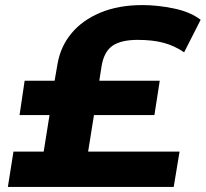

<svg xmlns="http://www.w3.org/2000/svg" viewBox="-20 -736 810 756"><path d="M11 0 33 -139H152L175 -283H57L77 -418H195L207 -487Q219 -554 262 -605.5Q305 -657 376 -686.5Q447 -716 541 -716Q601 -716 665.5 -702.5Q730 -689 770 -658L705 -530Q667 -556 624 -567.5Q581 -579 522 -579Q458 -579 424 -556.5Q390 -534 380 -476L371 -418H609L588 -283H350L327 -139H687L664 0Z"/></svg>

Font: Nunito Sans 7pt Expanded ExtraBold
Style: Italic
Weight: 800
Width: 7
Italic angle: -9°
Designer: Vernon Adams
Foundry: Vernon Adams
Version: Version 3.101;gftools[0.9.27]